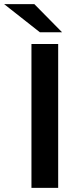

<svg xmlns="http://www.w3.org/2000/svg" viewBox="-59 -914 398 934"><path d="M94 0V-700H224V0ZM135 -757 -39 -894H108L243 -757Z"/></svg>

Font: Montserrat SemiBold
Style: Regular
Weight: 600
Designer: Julieta Ulanovsky
Foundry: Julieta Ulanovsky
Version: Version 9.000; ttfautohint (v1.8.4.7-5d5b)